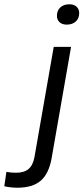

<svg xmlns="http://www.w3.org/2000/svg" viewBox="-132 -689 391 897"><path d="M-51 188Q-66 188 -83.5 186Q-101 184 -112 181L-102 114Q-92 116 -80 117Q-68 118 -57 118Q-19 118 1.5 100.5Q22 83 29 45L119 -470H200L109 51Q96 123 58 155.5Q20 188 -51 188ZM180 -574Q158 -574 146 -585.5Q134 -597 134 -615Q134 -640 150 -654.5Q166 -669 192 -669Q214 -669 226 -657.5Q238 -646 238 -628Q238 -603 222 -588.5Q206 -574 180 -574Z"/></svg>

Font: Celebes
Style: Italic
Weight: 400
Italic angle: -10°
Designer: Anugrah Pasau
Foundry: Lafontype
Version: Version 1.000; ttfautohint (v1.8.4)